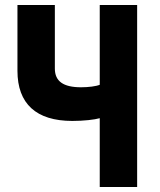

<svg xmlns="http://www.w3.org/2000/svg" viewBox="-20 -750 640 770"><path d="M530 0V-730H380V-410C366 -404 335 -400 305 -400C234 -400 200 -424 200 -475V-730H50V-466C50 -334 125 -265 270 -265C315 -265 360 -270 380 -276V0Z"/></svg>

Font: Tekne LDO ExtraBold
Style: Regular
Weight: 800
Monospace: yes
Designer: Alessio Laiso, Mario Rullo, Paolo Rosset
Foundry: Alessio Laiso
Version: Version 1.000;hotconv 1.0.109;makeotfexe 2.5.65596